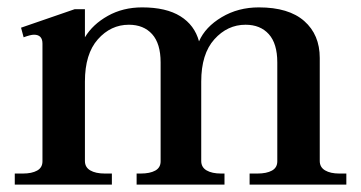

<svg xmlns="http://www.w3.org/2000/svg" viewBox="-20 -500 978 520"><path d="M918 -30V0H656V-30H677Q702 -30 716.5 -38Q731 -46 731 -63V-331Q731 -382 708 -407.5Q685 -433 645 -433Q596 -433 560.5 -393.5Q525 -354 525 -279V-64Q525 -47 539.5 -38.5Q554 -30 579 -30H588V0H350V-30H361Q386 -30 400.5 -38Q415 -46 415 -63V-331Q415 -382 392 -407.5Q369 -433 329 -433Q280 -433 245 -393.5Q210 -354 210 -279V-64Q210 -47 224.5 -38.5Q239 -30 264 -30H283V0H20V-30H42Q66 -30 80.5 -38Q95 -46 95 -63V-382Q95 -406 72 -406Q63 -406 44 -399L37 -425L182 -475H210V-399Q231 -434 272 -457Q313 -480 365 -480Q430 -480 468.5 -456Q507 -432 519 -388Q536 -427 580.5 -453.5Q625 -480 681 -480Q762 -480 804 -443Q846 -406 846 -343V-64Q846 -47 860.5 -38.5Q875 -30 899 -30Z"/></svg>

Font: Taviraj Medium
Style: Regular
Weight: 500
Designer: Katatrad Team
Foundry: CadsonDemak
Version: Version 1.030